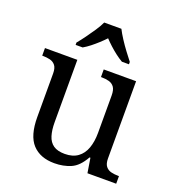

<svg xmlns="http://www.w3.org/2000/svg" viewBox="-139 -877 913 998"><g transform="rotate(20 317.5 -378.0)"><path d="M273 10Q194 10 151 -36.5Q108 -83 108 -186V-426Q108 -456 96.5 -470.5Q85 -485 66.5 -489.5Q48 -494 26 -494H23V-536H202V-191Q202 -148 211.5 -117Q221 -86 244 -70Q267 -54 307 -54Q351 -54 379 -74.5Q407 -95 420 -131.5Q433 -168 433 -216V-422Q433 -454 422 -469Q411 -484 392.5 -489Q374 -494 351 -494H348V-536H527V-109Q527 -80 538.5 -65.5Q550 -51 568.5 -46.5Q587 -42 609 -42H612V0H453L440 -81H435Q404 -25 363 -7.5Q322 10 273 10ZM167 -619Q183 -638 202 -664Q221 -690 239 -717Q257 -744 267 -766H362Q373 -744 390.5 -717Q408 -690 427.5 -664Q447 -638 462 -619V-606H423Q404 -617 384.5 -632Q365 -647 347 -663.5Q329 -680 314 -696Q299 -680 281 -663.5Q263 -647 244 -632Q225 -617 206 -606H167Z"/></g></svg>

Font: Noto Serif Lao
Style: Regular
Weight: 400
Designer: Monotype Design Team
Foundry: Monotype Imaging Inc.
Version: Version 2.003